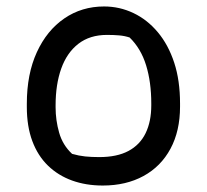

<svg xmlns="http://www.w3.org/2000/svg" viewBox="-20 -563 640 594"><path d="M302 -543Q350 -543 393 -522.5Q436 -502 468.5 -463Q501 -424 519 -369Q537 -314 537 -243V-233Q537 -158 507.5 -103Q478 -48 424 -18.5Q370 11 298 11Q246 11 203 -4.5Q160 -20 128.5 -50.5Q97 -81 80 -126.5Q63 -172 63 -232V-242Q63 -334 94 -401.5Q125 -469 179 -506Q233 -543 302 -543ZM311 -455Q258 -455 222.5 -427.5Q187 -400 169.5 -351Q152 -302 152 -237V-231Q152 -191 163 -152.5Q174 -114 203 -87Q224 -81 243.5 -79Q263 -77 287 -77Q342 -77 377.5 -96Q413 -115 430.5 -151Q448 -187 448 -237V-243Q448 -309 432 -361Q416 -413 381 -447Q366 -452 349 -453.5Q332 -455 311 -455Z"/></svg>

Font: Recursive Monospace Casual
Style: Regular
Weight: 400
Version: Version 1.047